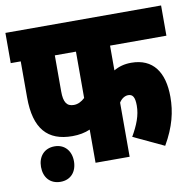

<svg xmlns="http://www.w3.org/2000/svg" viewBox="-77 -700 838 832"><g transform="rotate(-10 342.5 -283.5)"><path d="M437 -489H685V-622H0V-489H44V-330C44 -192 100 -131 209 -131C238 -131 264 -136 287 -146V0H437V-238C446 -253 461 -264 477 -264C497 -264 506 -250 506 -213C506 -170 490 -130 463 -83L597 -20C641 -96 656 -160 656 -225C656 -334 610 -400 514 -400C484 -400 459 -393 437 -380ZM194 -489H287V-285C272 -271 256 -263 238 -263C207 -263 194 -283 194 -330ZM51 -23C51 23 78 55 124 55C169 55 196 23 196 -23C196 -68 169 -101 124 -101C78 -101 51 -68 51 -23Z"/></g></svg>

Font: Noto Sans Devanagari ExtraCondensed Black
Style: Regular
Weight: 900
Width: 2
Designer: Jelle Bosma - Monotype Design Team
Foundry: Monotype Imaging Inc.
Version: Version 2.004